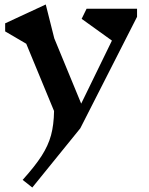

<svg xmlns="http://www.w3.org/2000/svg" viewBox="-20 -572 666 856"><path d="M591 -497 338 0 124 264 81 230Q136 169 165.5 123Q195 77 207.5 31Q220 -15 221 -77L97 -377L3 -432V-468L184 -552L222 -401L342 -110L479 -391L344 -488L366 -533H591Z"/></svg>

Font: InknutAntiqua
Style: Medium
Weight: 500
Designer: Claus Eggers Srensen
Foundry: Claus Eggers Srensen
Version: Version 1.000; ttfautohint (v1.2) -l 7 -r 28 -G 50 -x 13 -D 